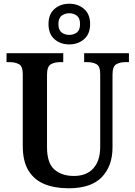

<svg xmlns="http://www.w3.org/2000/svg" viewBox="-20 -999 725 1029"><path d="M348 10Q273 10 218 -12.5Q163 -35 132.5 -85Q102 -135 102 -217V-602Q102 -644 81.5 -655Q61 -666 32 -666H15V-714H319V-666H302Q273 -666 252.5 -654.5Q232 -643 232 -598V-210Q232 -125 271.5 -90.5Q311 -56 376 -56Q444 -56 480.5 -97Q517 -138 517 -211V-602Q517 -644 497 -655Q477 -666 448 -666H431V-714H671V-666H653Q623 -666 603 -654.5Q583 -643 583 -598V-209Q583 -109 525.5 -49.5Q468 10 348 10ZM351 -761Q304 -761 272 -789Q240 -817 240 -870Q240 -923 272 -951Q304 -979 351 -979Q398 -979 430.5 -951Q463 -923 463 -870Q463 -817 430.5 -789Q398 -761 351 -761ZM351 -812Q375 -812 392 -825Q409 -838 409 -870Q409 -902 392 -915Q375 -928 351 -928Q328 -928 310.5 -915Q293 -902 293 -870Q293 -838 310.5 -825Q328 -812 351 -812Z"/></svg>

Font: Noto Serif Hebrew SemiCondensed SemiBold
Style: Regular
Weight: 600
Width: 4
Designer: Monotype Design Team
Foundry: Monotype Imaging Inc.
Version: Version 2.004; ttfautohint (v1.8.4.7-5d5b)